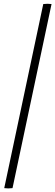

<svg xmlns="http://www.w3.org/2000/svg" viewBox="-20 -822 300 1043"><path d="M3 200 215 -800Q239 -803 260 -800L48 200Q24 203 3 200Z"/></svg>

Font: Poltawski Nowy
Style: Bold Italic
Weight: 700
Italic angle: -12°
Designer: Adam Pótawski, Mateusz Machalski, Borys Kosmynka, Ania Wieluska
Foundry: Capitalics.wtf
Version: Version 1.001;gftools[0.9.25]